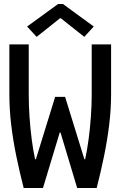

<svg xmlns="http://www.w3.org/2000/svg" viewBox="-20 -942 602 962"><path d="M98.6 0Q77.6 -82 61.5 -160.6Q45.4 -239.3 36.1 -316.4Q26.9 -393.6 26.9 -471.2V-719.7H124V-471.2Q124 -413.1 127.9 -356Q131.8 -298.8 138.7 -245.4Q145.5 -191.9 155.8 -144H159.7L256.3 -456.5H306.2L402.8 -144H406.7Q417 -191.9 424.1 -245.4Q431.2 -298.8 435.3 -356Q439.5 -413.1 439.5 -471.2V-719.7H536.6V-471.2Q536.6 -394 527.1 -316.7Q517.6 -239.3 501.5 -160.6Q485.4 -82 464.4 0H366.7L283.2 -277.8H279.3L195.3 0ZM163.6 -757.3 115.7 -809.1 271 -921.9H295.4L449.7 -809.1L402.3 -757.3L284.7 -850.6H280.8Z"/></svg>

Font: Reddit Mono Medium
Style: Regular
Weight: 500
Monospace: yes
Designer: Stephen Hutchings
Foundry: Reddit
Version: Version 1.014